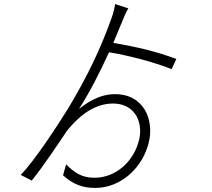

<svg xmlns="http://www.w3.org/2000/svg" viewBox="-20 -861 1040 944"><path d="M847 -571C751 -607 661 -629 537 -650C552 -685 566 -719 579 -751C588 -774 600 -803 611 -820L546 -841C543 -821 537 -794 528 -771C475 -622 410 -486 314 -326C252 -227 151 -73 82 -1L136 27C192 -42 267 -155 310 -219C358 -278 434 -352 536 -352C637 -352 684 -269 665 -178C641 -70 552 13 444 13C381 13 344 -14 305 -53L290 1C339 46 388 63 448 63C576 63 683 -38 712 -163C738 -271 688 -398 546 -398C464 -398 403 -352 368 -325C420 -405 472 -507 516 -604C614 -588 736 -556 824 -521Z"/></svg>

Font: Spoqa Han Sans Neo Light
Style: Regular
Weight: 300
Designer: [Spoqa Han Sans Neo] Dong-huui Kim ___ Younghwa Kang ___ Yujin Lee ___ [Noto Sans] Ryoko NISHIZUKA ____ (kana & ideograp
Foundry: Spoqa (http://www.spoqa-han-sans.com)
Version: Version 1.100;hotconv 1.0.109;makeotfexe 2.5.65596